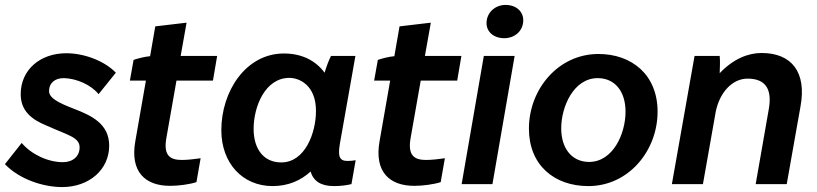

<svg xmlns="http://www.w3.org/2000/svg" viewBox="-21 -747 3313 779"><path d="M231 12C341 12 422 -59 422 -156C422 -246 348 -279 278 -306C216 -330 178 -349 178 -378C178 -410 202 -431 240 -430C291 -428 348 -403 379 -365L449 -452C402 -501 319 -531 248 -531C142 -531 63 -464 63 -365C63 -297 107 -262 169 -237C252 -199 302 -191 302 -149C302 -113 275 -89 234 -89C173 -89 106 -121 67 -167L-1 -81C58 -19 155 12 231 12Z M669 7C704 7 748 1 776 -8L793 -105C775 -102 739 -98 717 -98C671 -98 641 -114 654 -187L695 -420H843L860 -520H712L736 -655L609 -640L588 -519C565 -517 539 -510 521 -504L506 -420H571L528 -174C506 -50 568 7 669 7Z M1334 8C1360 8 1384 5 1405 0L1422 -97C1411 -95 1401 -94 1389 -94C1357 -94 1349 -111 1358 -164L1421 -520H1322C1312 -501 1303 -475 1296 -452C1260 -501 1204 -530 1131 -530C976 -530 877 -376 877 -219C877 -84 964 8 1085 8C1147 8 1199 -14 1239 -51C1251 -12 1281 8 1334 8ZM1153 -431C1194 -431 1261 -401 1261 -297C1261 -208 1217 -88 1120 -88C1050 -88 1008 -141 1008 -224C1008 -315 1055 -431 1153 -431Z M1660 7C1695 7 1739 1 1767 -8L1784 -105C1766 -102 1730 -98 1708 -98C1662 -98 1632 -114 1645 -187L1686 -420H1834L1851 -520H1703L1727 -655L1600 -640L1579 -519C1556 -517 1530 -510 1512 -504L1497 -420H1562L1519 -174C1497 -50 1559 7 1660 7Z M1852 0H1977L2067 -520H1942ZM2025 -592C2067 -592 2102 -621 2102 -665C2102 -700 2074 -727 2030 -727C1988 -727 1953 -696 1953 -653C1953 -618 1982 -592 2025 -592Z M2366 8C2530 8 2647 -136 2647 -294C2647 -444 2542 -528 2407 -528C2244 -528 2125 -385 2125 -225C2125 -77 2228 8 2366 8ZM2369 -90C2300 -90 2256 -144 2256 -226C2256 -315 2307 -430 2404 -430C2474 -430 2517 -376 2517 -294C2517 -204 2466 -90 2369 -90Z M2705 0H2831L2883 -294C2899 -373 2951 -428 3012 -428C3089 -428 3112 -381 3098 -303L3045 0H3171L3227 -316C3252 -453 3192 -532 3069 -532C3014 -532 2954 -508 2899 -450C2900 -475 2901 -501 2899 -520H2797Z"/></svg>

Font: Fixel Text 20240404 SemiBold
Style: Italic
Weight: 600
Width: 4
Italic angle: -10°
Designer: AlfaBravo + MacPaw
Foundry: Kyrylo Tkachov, Marchela Mozhyna, Serhii Makarenko, Maria Weinstein, Zakhar Kryvoshyya
Version: Version 1.211;Glyphs 3.2 (3225)